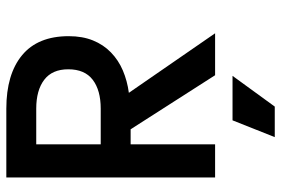

<svg xmlns="http://www.w3.org/2000/svg" viewBox="-156 -520 859 586"><g transform="rotate(-90 273.0 -227.5)"><path d="M463.9 0H335.9L170.9 -257.8H125V0H23.9V-637.2H233.9Q338.9 -637.2 397 -589.1Q455.1 -541 455.1 -446.8Q455.1 -404.8 442.1 -372.8Q429.2 -340.8 405.5 -317.9Q381.8 -294.9 350.3 -281.5Q318.8 -268.1 282.2 -263.2ZM354 -448.2Q354 -497.1 322 -521.5Q290 -545.9 233.9 -545.9H125V-349.1H233.9Q290 -349.1 322 -373.5Q354 -397.9 354 -448.2ZM334 53.2 240.2 182.1H147L198.2 53.2Z"/></g></svg>

Font: Anonymous Pro
Style: Bold
Weight: 700
Monospace: yes
Designer: Mark Simonson
Version: Version 1.003